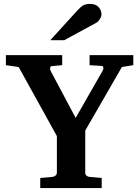

<svg xmlns="http://www.w3.org/2000/svg" viewBox="-20 -949 703 969"><path d="M652.8 -620.1 595.2 -610.8 410.2 -290V-78.1Q410.2 -68.4 416.3 -62.7Q422.4 -57.1 432.1 -56.2L493.2 -50.8V0H183.1V-50.8L244.1 -56.2Q253.4 -57.1 260.3 -63Q267.1 -68.8 267.1 -78.1V-262.2L74.2 -610.8L9.8 -620.1V-670.9H293.9V-620.1L241.2 -615.2Q235.4 -615.2 233.4 -607.9Q231.4 -600.6 235.8 -590.8L361.8 -354L498 -591.8Q502.9 -601.1 501.5 -608.6Q500 -616.2 493.2 -616.2L432.1 -620.1V-670.9H652.8ZM492.2 -876Q492.2 -865.7 484.1 -852.8Q476.1 -839.8 465.8 -834L304.2 -746.1H233.9L371.1 -897Q388.7 -916 401.4 -922.6Q414.1 -929.2 434.1 -929.2Q463.4 -929.2 477.8 -913.1Q492.2 -897 492.2 -876Z"/></svg>

Font: Veleka
Style: Bold
Weight: 700
Designer: Stefan Peev, Context Ltd, 2016; SIL International, 1997-2014.
Foundry: Stefan Peev, Context Ltd, 2016
Version: Version 1.000